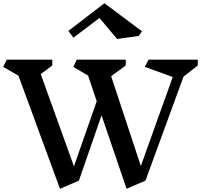

<svg xmlns="http://www.w3.org/2000/svg" viewBox="-21 -1158 1253 1197"><path d="M1123 -680 886 -32 768 19 612 -439 471 -32 353 19 94 -686 -1 -741 21 -786H305V-750L233 -696L440 -121L582 -527L528 -687L436 -741L458 -786H763V-750L672 -683L857 -123L1056 -678L882 -741L905 -786H1212V-750ZM844 -934 709 -915 599 -1046 437 -923 405 -965 630 -1138 864 -963Z"/></svg>

Font: InknutAntiqua
Style: Medium
Weight: 500
Designer: Claus Eggers Srensen
Foundry: Claus Eggers Srensen
Version: Version 1.000; ttfautohint (v1.2) -l 7 -r 28 -G 50 -x 13 -D 